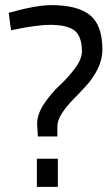

<svg xmlns="http://www.w3.org/2000/svg" viewBox="-20 -731 426 750"><path d="M380 -537Q380 -499 362 -462.5Q344 -426 318 -397.5Q292 -369 266 -342.5Q240 -316 222 -288.5Q204 -261 204 -236V-198H128Q125 -239 125 -247Q125 -285 152.5 -326Q180 -367 212.5 -397Q245 -427 272.5 -463.5Q300 -500 300 -530Q300 -588 272 -611Q244 -634 174 -634Q152 -634 114 -629Q76 -624 50 -618L23 -613L14 -681Q122 -711 180 -711Q284 -711 332 -671.5Q380 -632 380 -537ZM124 -1V-111H206V-1Z"/></svg>

Font: TypoPRO Titillium Maps
Style: 400 wt
Weight: 400
Designer: Campivisivi
Foundry: Accademia di Belle Arti di Urbino and students of MA course of Visual design
Version: Version 001.001